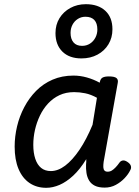

<svg xmlns="http://www.w3.org/2000/svg" viewBox="-20 -880 663 917"><path d="M201 17Q155 17 121 -6Q87 -29 68.5 -73Q50 -117 50 -180Q50 -228 61.5 -276.5Q73 -325 96 -368.5Q119 -412 152.5 -446Q186 -480 231 -499.5Q276 -519 331 -519Q363 -519 395 -510Q427 -501 456 -485L457 -489Q460 -504 470 -509.5Q480 -515 500 -515Q527 -515 536.5 -507Q546 -499 542 -482L475 -107Q473 -92 473.5 -81.5Q474 -71 479 -65.5Q484 -60 494 -60Q505 -60 514 -65.5Q523 -71 532.5 -81Q542 -91 551 -104Q557 -112 566.5 -113.5Q576 -115 588 -107Q602 -98 605 -87.5Q608 -77 602 -67Q593 -48 575 -29Q557 -10 533 3Q509 16 480 16Q451 16 433 7Q415 -2 405.5 -18Q396 -34 393 -54Q390 -74 391 -95Q392 -101 392 -107Q392 -113 392 -120Q362 -71 329.5 -41Q297 -11 264.5 3Q232 17 201 17ZM139 -188Q139 -150 148.5 -121.5Q158 -93 176.5 -78Q195 -63 223 -63Q257 -63 291.5 -89Q326 -115 359.5 -164.5Q393 -214 422 -284L443 -413Q414 -429 387 -434.5Q360 -440 334 -440Q295 -440 264 -425.5Q233 -411 209.5 -385.5Q186 -360 170.5 -327.5Q155 -295 147 -259.5Q139 -224 139 -188ZM369 -601Q311 -601 278 -633.5Q245 -666 245 -722Q245 -762 264 -793Q283 -824 316 -842Q349 -860 390 -860Q449 -860 483 -828.5Q517 -797 517 -740Q517 -700 498 -668.5Q479 -637 445.5 -619Q412 -601 369 -601ZM372 -661Q393 -661 409.5 -671.5Q426 -682 435.5 -700Q445 -718 445 -739Q445 -769 430.5 -784.5Q416 -800 388 -800Q368 -800 351.5 -789.5Q335 -779 326 -761.5Q317 -744 317 -723Q317 -694 331 -677.5Q345 -661 372 -661Z"/></svg>

Font: Playwrite ZA
Style: Regular
Weight: 400
Designer: Veronika Burian, José Scaglione
Foundry: TypeTogether
Version: Version 1.002